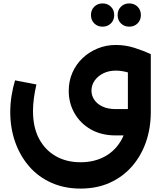

<svg xmlns="http://www.w3.org/2000/svg" viewBox="-20 -792 958 1123"><path d="M451 311Q356 311 279.5 276.5Q203 242 150 180.5Q97 119 68.5 38Q40 -43 40 -136Q40 -184 47.5 -231.5Q55 -279 68 -322L193 -298Q183 -255 178 -216Q173 -177 173 -143Q173 -47 208.5 19.5Q244 86 306.5 121.5Q369 157 451 157Q533 157 595.5 122Q658 87 693 21Q728 -45 728 -137V-487L862 -475V-137Q862 -43 834 38Q806 119 752.5 180.5Q699 242 623 276.5Q547 311 451 311ZM656 0Q573 0 511.5 -35Q450 -70 416 -129.5Q382 -189 382 -260Q382 -318 403.5 -367Q425 -416 463 -452Q501 -488 551 -508.5Q601 -529 658 -529Q714 -529 767 -512Q820 -495 862 -475L806 -338Q722 -379 658 -379Q616 -379 584 -363Q552 -347 533.5 -320.5Q515 -294 515 -262Q515 -232 532 -207.5Q549 -183 580.5 -168.5Q612 -154 656 -154H809V0ZM736 -636Q707 -636 687.5 -655Q668 -674 668 -704Q668 -734 687.5 -753Q707 -772 736 -772Q765 -772 784.5 -753Q804 -734 804 -704Q804 -674 784.5 -655Q765 -636 736 -636ZM580 -636Q551 -636 531.5 -655Q512 -674 512 -704Q512 -734 531.5 -753Q551 -772 580 -772Q609 -772 628.5 -753Q648 -734 648 -704Q648 -674 628.5 -655Q609 -636 580 -636Z"/></svg>

Font: Alexandria SemiBold
Style: Regular
Weight: 600
Designer: Mohamed Gaber
Foundry: Kief Type Foundry
Version: Version 5.100